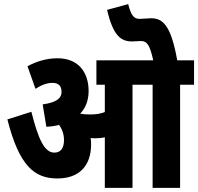

<svg xmlns="http://www.w3.org/2000/svg" viewBox="-20 -916 966 936"><path d="M424 -211C424 -223 424 -233 422 -243C430 -242 438 -242 447 -242C462 -242 477 -243 491 -247V0H626V-503H724V0H858V-503H926V-622H844C814 -790 775 -827 717 -827C698 -827 677 -824 661 -824C633 -824 619 -840 605 -896L502 -868C532 -739 571 -714 624 -714C637 -714 655 -716 666 -716C697 -716 710 -698 727 -622H450V-503H491V-370C470 -361 446 -358 421 -358C402 -358 386 -359 371 -362C398 -390 412 -428 412 -472C412 -557 368 -632 260 -632C206 -632 156 -616 114 -593L153 -483C181 -501 208 -512 236 -512C266 -512 280 -496 280 -468C280 -438 258 -417 188 -407L206 -298C228 -299 249 -302 268 -307C284 -285 292 -260 292 -233C292 -194 276 -172 245 -172C197 -172 167 -236 133 -371L16 -334C74 -105 149 -46 260 -46C367 -46 424 -109 424 -211Z"/></svg>

Font: Noto Sans Devanagari ExtraCondensed ExtraBold
Style: Regular
Weight: 800
Width: 2
Designer: Jelle Bosma - Monotype Design Team
Foundry: Monotype Imaging Inc.
Version: Version 2.004